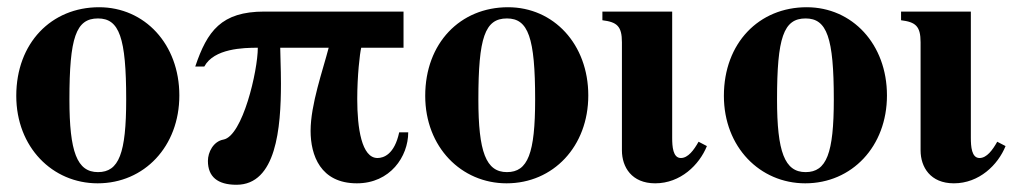

<svg xmlns="http://www.w3.org/2000/svg" viewBox="-20 -493 2823 531"><path d="M254 -473C122 -473 25 -374 25 -228C25 -86 125 14 250 14C379 14 476 -88 476 -229C476 -371 380 -473 254 -473ZM251 -442C310 -442 329 -389 329 -218C329 -69 309 -17 251 -17C193 -17 172 -73 172 -218C172 -389 190 -442 251 -442Z M1096 -361V-461H711C592 -461 553 -407 520 -309H545C572 -359 653 -361 693 -361C693 -297 651 -117 598 -107C570 -102 555 -72 555 -48C555 -4 582 18 634 18C744 18 757 -139 757 -262C757 -306 755 -340 755 -361H889C873 -299 839 -204 839 -131C839 -64 866 14 967 14C1059 14 1109 -60 1109 -127H1084C1071 -66 1041 -56 1024 -56C980 -56 968 -139 968 -219C968 -283 975 -345 979 -361Z M1385 -473C1253 -473 1156 -374 1156 -228C1156 -86 1256 14 1381 14C1510 14 1607 -88 1607 -229C1607 -371 1511 -473 1385 -473ZM1382 -442C1441 -442 1460 -389 1460 -218C1460 -69 1440 -17 1382 -17C1324 -17 1303 -73 1303 -218C1303 -389 1321 -442 1382 -442Z M1839 -461H1646V-437C1686 -432 1700 -421 1700 -376V-77C1700 -31 1727 14 1792 14C1862 14 1914 -37 1935 -89L1912 -101C1899 -78 1883 -56 1863 -56C1841 -56 1839 -88 1839 -112Z M2211 -473C2079 -473 1982 -374 1982 -228C1982 -86 2082 14 2207 14C2336 14 2433 -88 2433 -229C2433 -371 2337 -473 2211 -473ZM2208 -442C2267 -442 2286 -389 2286 -218C2286 -69 2266 -17 2208 -17C2150 -17 2129 -73 2129 -218C2129 -389 2147 -442 2208 -442Z M2665 -461H2472V-437C2512 -432 2526 -421 2526 -376V-77C2526 -31 2553 14 2618 14C2688 14 2740 -37 2761 -89L2738 -101C2725 -78 2709 -56 2689 -56C2667 -56 2665 -88 2665 -112Z"/></svg>

Font: STIXGeneral
Style: Bold
Weight: 700
Designer: MicroPress Inc., with final additions and corrections provided by Coen Hoffman, Elsevier (retired)
Version: Version 1.1.0